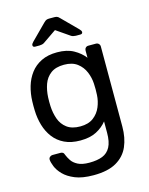

<svg xmlns="http://www.w3.org/2000/svg" viewBox="-138 -818 872 1123"><g transform="rotate(-15 298.5 -256.0)"><path d="M286.8 220Q218.9 220 175.4 202.2Q131.9 184.3 107.2 158.7Q82.6 133.1 72.4 107.6Q62.3 82.2 61.3 67Q60.3 56.8 67.6 50Q74.9 43.3 84.3 43.3H132.2Q140.7 43.3 146.8 47.1Q152.9 51 156.9 64.1Q162.7 78.6 174.7 97.2Q186.6 115.8 211.9 129.2Q237.3 142.7 281.8 142.7Q329.3 142.7 361.2 130.1Q393 117.5 409.7 86.2Q426.4 54.9 426.4 0V-68.4Q401.8 -37.1 362.7 -16.6Q323.6 3.8 264.9 3.8Q209 3.8 169 -15.5Q128.9 -34.8 103.6 -68.2Q78.2 -101.6 65.4 -144.6Q52.7 -187.6 51.3 -235.2Q50.3 -262.8 51.3 -290.2Q52.7 -337.1 65.3 -380.2Q78 -423.2 103.5 -456.9Q128.9 -490.6 169 -510.3Q209 -530 264.9 -530Q324.5 -530 364.4 -507.7Q404.4 -485.5 429.2 -453.1V-496.3Q429.2 -506.4 435.6 -513.2Q441.9 -520 452.1 -520H497.9Q508.1 -520 514.9 -513.2Q521.7 -506.4 521.7 -496.3L521.9 -11.3Q521.9 56.4 499.3 108.4Q476.7 160.4 425.3 190.2Q373.9 220 286.8 220ZM285.4 -75.9Q334.9 -75.9 365.3 -99Q395.7 -122.1 410.1 -157Q424.6 -192 426.4 -228.3Q427.4 -242 427.4 -262.7Q427.4 -283.4 426.4 -296.9Q424.6 -333.3 410.1 -368.2Q395.7 -403.2 365.3 -426.3Q334.9 -449.3 285.4 -449.3Q234.9 -449.3 204.9 -426.9Q174.9 -404.4 161.8 -367.9Q148.8 -331.3 146.8 -288.9Q145.6 -262.6 146.8 -236.3Q148.8 -193.9 161.8 -157.4Q174.9 -120.8 204.9 -98.4Q234.9 -75.9 285.4 -75.9ZM150.9 -595Q136.6 -595 136.6 -606.9Q136.6 -614.9 147.3 -625.6L238.9 -717.6Q249.8 -728.6 256.9 -730.5Q264.1 -732.5 271.9 -732.5H302.5Q311.1 -732.5 318.2 -730.5Q325.4 -728.6 335.4 -717.6L427.1 -625.6Q437.8 -614.9 437.8 -606.9Q437.8 -595 423.4 -595H397.2Q390.5 -595 382.6 -596.8Q374.7 -598.6 369.4 -602L287.2 -658.6L204.9 -602Q199.8 -598.6 191.8 -596.8Q183.9 -595 177.1 -595Z"/></g></svg>

Font: Rubik Light
Style: Regular
Weight: 300
Designer: Hubert and Fischer
Foundry: Hubert and Fischer
Version: Version 2.300;gftools[0.9.30]